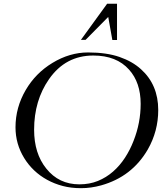

<svg xmlns="http://www.w3.org/2000/svg" viewBox="-20 -983 847 1003"><path d="M508.3 -14.6Q455.6 0 403.3 0Q351.1 0 307.6 -11.5Q264.2 -22.9 226.6 -43.5Q189 -64 158.4 -93Q127.9 -122.1 106.4 -157.2Q61 -231 61 -317.9Q61 -421.4 114.3 -512.7Q166 -601.1 253.9 -654.3Q343.8 -709 440.2 -709Q536.6 -709 604.2 -685.5Q671.9 -662.1 716.8 -621.1Q806.6 -540 806.6 -408.2Q806.6 -297.9 752 -202.1Q669.4 -59.6 508.3 -14.6ZM394.5 -20Q447.8 -20 491.5 -37.8Q535.2 -55.7 570.6 -86.7Q606 -117.7 632.8 -158.9Q659.7 -200.2 677.7 -247.1Q714.8 -340.8 714.8 -440.4Q714.8 -551.8 654.3 -619.1Q588.9 -692.9 467.3 -692.9Q322.3 -692.9 236.3 -569.8Q158.2 -458 158.2 -305.2Q158.2 -181.2 221.7 -102.5Q287.6 -20 394.5 -20ZM427.2 -774.9H402.8L539.6 -963.4H591.3V-773.9H566.9L545.4 -894.5Z"/></svg>

Font: Cardo-Italic
Style: Italic
Weight: 400
Italic angle: -12°
Designer: David J. Perry
Foundry: David J. Perry
Version: Version 0.991